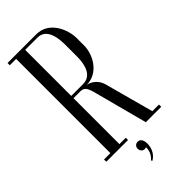

<svg xmlns="http://www.w3.org/2000/svg" viewBox="-270 -750 961 961"><g transform="rotate(-45 210.0 -269.5)"><path d="M283 -475C283 -419 267 -357 207 -357H123V-683H210C278 -683 283 -598 283 -558ZM14 0H168V-16H123V-341H172C199 -341 209 -325 221 -276L294 0H403V-16H356L287 -271C273 -327 228 -341 214 -341C304 -341 347 -429 347 -490V-544C347 -598 311 -699 217 -699H14V-683H59V-16H14ZM206 89C207 101 203 133 177 153L180 160C219 139 224 97 224 82C224 53 212 40 196 40C182 40 171 50 171 65C171 84 188 97 206 89Z"/></g></svg>

Font: Emberly
Style: Regular
Weight: 400
Designer: Rajesh Rajput
Foundry: Rajesh Rajput
Version: Version 1.000